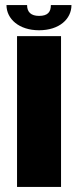

<svg xmlns="http://www.w3.org/2000/svg" viewBox="-20 -735 322 755"><path d="M47 0H220V-593H47ZM133.5 -616C213.5 -616 261 -660.5 261 -715H180C180 -688 168 -672.5 133.5 -672.5C102 -672.5 86.5 -687.5 86.5 -715H5.5C5.5 -660.5 55 -616 133.5 -616Z"/></svg>

Font: Anybody
Style: Bold
Weight: 700
Designer: Tyler Finck
Foundry: Etcetera Type Company
Version: Version 1.110